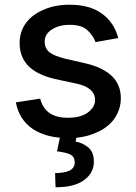

<svg xmlns="http://www.w3.org/2000/svg" viewBox="-20 -573 576 812"><path d="M350 -445Q326 -468 275 -468Q229 -468 199 -448Q169 -429 169 -397Q169 -369 189 -352Q210 -336 255 -325L342 -305Q491 -270 491 -158Q491 -110 463 -70Q434 -31 384 -11Q336 11 268 11Q177 11 118 -28Q61 -67 47 -140L150 -156Q170 -75 267 -75Q320 -75 350 -96Q382 -119 382 -150Q382 -202 305 -219L212 -239Q136 -257 99 -295Q63 -333 63 -391Q63 -439 90 -476Q118 -513 165 -532Q212 -553 274 -553Q362 -553 413 -514Q463 -477 480 -412L384 -395Q375 -421 350 -445ZM354 51Q377 71 377 111Q377 159 335 189Q295 219 215 219L213 159Q250 159 273 149Q296 138 296 114Q296 90 278 81Q262 72 221 67L236 -3H305L300 26Q328 30 354 51Z"/></svg>

Font: Sinter Medium
Style: Regular
Weight: 500
Foundry: Adobe & rsms
Version: Version 1.000